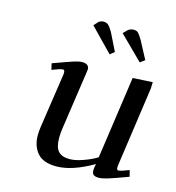

<svg xmlns="http://www.w3.org/2000/svg" viewBox="-98 -715 736 805"><g transform="rotate(15 270.0 -312.0)"><path d="M87.9 -405.8Q151.9 -429.2 174.6 -436.5Q197.3 -443.8 210.9 -443.8Q241.2 -443.8 241.2 -419.9Q241.2 -418.9 238.8 -401.9L202.1 -150.9Q199.2 -129.9 199.2 -111.8Q199.2 -71.8 214.8 -54.4Q230.5 -37.1 264.2 -37.1Q289.6 -37.1 324.5 -49.8Q359.4 -62.5 380.9 -76.2L432.1 -434.1L518.1 -439L517.1 -411.1L467.8 -64.9Q464.8 -43.9 474.1 -43.9Q484.4 -43.9 520 -58.1L526.9 -30.8Q466.3 -8.3 441.4 -0.7Q416.5 6.8 402.8 6.8Q386.2 6.8 379.6 1Q373 -4.9 373 -17.1Q373 -26.4 375 -35.2L377 -45.9Q286.6 6.8 217.8 6.8Q160.6 6.8 135.3 -23.2Q109.9 -53.2 109.9 -99.1Q109.9 -114.7 112.8 -136.2L147.9 -372.1Q150.9 -393.1 141.1 -393.1Q129.9 -393.1 94.2 -378.9ZM215.8 -605 232.9 -624Q243.2 -630.9 252.9 -630.9Q266.6 -630.9 274.4 -623.8Q282.2 -616.7 293.9 -597.2L332 -520L313 -504.9ZM342.8 -605 361.8 -624Q374 -630.9 383.8 -630.9Q397 -630.9 403.8 -624.3Q410.6 -617.7 422.9 -597.2L463.9 -520L443.8 -504.9Z"/></g></svg>

Font: Dehuti
Style: Bold-Italic
Weight: 700
Version: Version 1.2